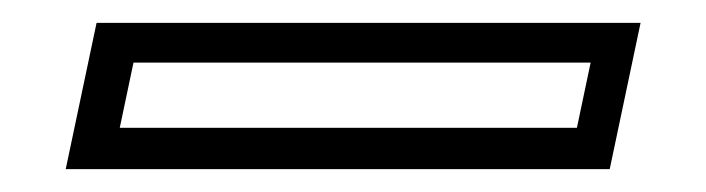

<svg xmlns="http://www.w3.org/2000/svg" viewBox="-20 -20 618 168"><path d="M37.5 128 64.5 0H540.5L513.5 128ZM84.8 91.8H484.8L496.8 34.8H96.8Z"/></svg>

Font: Tourney Thin
Style: Italic
Weight: 100
Italic angle: -12°
Designer: Tyler Finck
Foundry: Etcetera Type Co
Version: Version 1.015